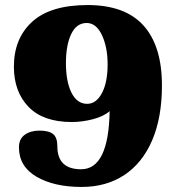

<svg xmlns="http://www.w3.org/2000/svg" viewBox="-20 -730 700 760"><path d="M55 -147Q55 -180 78 -196.5Q101 -213 136 -213Q173 -213 190 -199.5Q207 -186 207 -151Q207 -60 301 -60Q410 -60 414 -290Q390 -269 347.5 -258Q305 -247 264 -247Q151 -247 93 -307Q35 -367 35 -466Q35 -578 107.5 -644Q180 -710 327 -710Q475 -710 548 -629Q621 -548 621 -392Q621 -265 582.5 -175Q544 -85 472.5 -37.5Q401 10 303 10Q194 10 124.5 -30.5Q55 -71 55 -147ZM406 -475Q406 -543 383.5 -591Q361 -639 323 -639Q283 -639 262 -595.5Q241 -552 241 -480Q241 -407 263 -363Q285 -319 325 -319Q361 -319 383.5 -361.5Q406 -404 406 -475Z"/></svg>

Font: Taviraj Black
Style: Regular
Weight: 900
Designer: Katatrad Team
Foundry: CadsonDemak
Version: Version 1.030